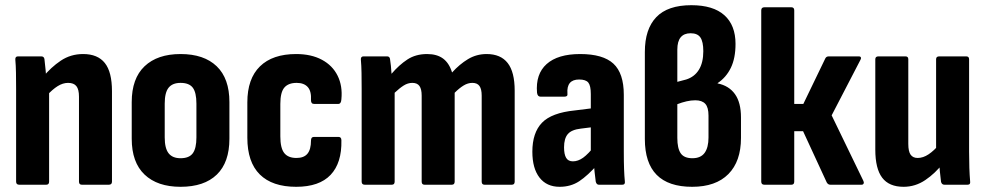

<svg xmlns="http://www.w3.org/2000/svg" viewBox="-20 -711 3793 739"><path d="M295 0Q284 0 284 -12V-339Q284 -367 274 -379.5Q264 -392 242 -392Q222 -392 202 -379.5Q182 -367 160 -343L145 -414Q176 -452 214 -477.5Q252 -503 300 -503Q356 -503 383.5 -468.5Q411 -434 411 -360V-12Q411 0 399 0ZM54 0Q42 0 42 -12V-367Q42 -401 41.5 -430.5Q41 -460 39 -481Q38 -494 49 -494H139Q149 -494 151 -484Q153 -468 155.5 -442Q158 -416 159 -398L169 -364V-12Q169 0 158 0Z M675 8Q586 8 536.5 -39Q487 -86 487 -177V-318Q487 -409 536.5 -456Q586 -503 675 -503Q765 -503 814 -456Q863 -409 863 -318V-177Q863 -86 814.5 -39Q766 8 675 8ZM675 -102Q708 -102 722 -121Q736 -140 736 -182V-312Q736 -355 722 -373.5Q708 -392 675 -392Q644 -392 629 -373.5Q614 -355 614 -312V-182Q614 -140 629 -121Q644 -102 675 -102Z M1120 8Q1028 8 980 -39.5Q932 -87 932 -181V-317Q932 -408 980.5 -455.5Q1029 -503 1120 -503Q1178 -503 1219 -481Q1260 -459 1279.5 -419.5Q1299 -380 1294 -329Q1293 -311 1282 -311H1189Q1177 -311 1177 -325Q1179 -360 1164.5 -376Q1150 -392 1122 -392Q1090 -392 1074.5 -374Q1059 -356 1059 -311V-186Q1059 -141 1074 -122Q1089 -103 1121 -103Q1150 -103 1163.5 -119.5Q1177 -136 1177 -170Q1177 -184 1188 -184H1283Q1294 -184 1294 -171Q1296 -84 1252.5 -38Q1209 8 1120 8Z M1384 0Q1372 0 1372 -12V-367Q1372 -401 1371.5 -430Q1371 -459 1369 -481Q1368 -494 1379 -494H1470Q1479 -494 1481 -485Q1483 -473 1484.5 -458Q1486 -443 1487 -427Q1516 -461 1548 -482Q1580 -503 1624 -503Q1662 -503 1685.5 -485.5Q1709 -468 1720 -432Q1749 -464 1781.5 -483.5Q1814 -503 1853 -503Q1907 -503 1934 -468.5Q1961 -434 1961 -362V-12Q1961 0 1950 0H1845Q1834 0 1834 -12V-343Q1834 -368 1825.5 -380Q1817 -392 1798 -392Q1781 -392 1764.5 -382Q1748 -372 1730 -354V-12Q1730 0 1719 0H1614Q1603 0 1603 -12V-343Q1603 -368 1594.5 -380Q1586 -392 1567 -392Q1550 -392 1534 -382Q1518 -372 1499 -354V-12Q1499 0 1488 0Z M2285 0Q2276 0 2273 -12Q2271 -25 2268.5 -49.5Q2266 -74 2265 -95L2254 -120V-349Q2254 -381 2244.5 -393Q2235 -405 2209 -405Q2160 -405 2164 -351Q2166 -339 2153 -339H2060Q2049 -339 2047 -354Q2041 -426 2084 -464.5Q2127 -503 2213 -503Q2301 -503 2341 -466Q2381 -429 2381 -346V-127Q2381 -87 2382 -60Q2383 -33 2385 -13Q2387 0 2375 0ZM2134 8Q2084 8 2056.5 -27.5Q2029 -63 2029 -127Q2029 -200 2066 -238.5Q2103 -277 2193 -286L2265 -295L2264 -222L2216 -216Q2180 -212 2165.5 -195Q2151 -178 2151 -144Q2151 -117 2159 -103.5Q2167 -90 2185 -90Q2205 -90 2224.5 -104Q2244 -118 2271 -152L2280 -78Q2242 -35 2209.5 -13.5Q2177 8 2134 8Z M2644 8Q2553 8 2507.5 -38Q2462 -84 2462 -176V-511Q2462 -599 2506 -645Q2550 -691 2641 -691Q2725 -691 2768 -652.5Q2811 -614 2811 -542Q2811 -487 2793 -450Q2775 -413 2742 -391V-390Q2786 -381 2809 -348.5Q2832 -316 2832 -259V-180Q2832 -90 2783.5 -41Q2735 8 2644 8ZM2645 -102Q2677 -102 2692 -122.5Q2707 -143 2707 -182V-266Q2707 -298 2694.5 -311.5Q2682 -325 2656 -325Q2640 -325 2622.5 -321Q2605 -317 2587 -310V-180Q2587 -140 2600 -121Q2613 -102 2645 -102ZM2587 -396 2621 -405Q2653 -415 2670 -442.5Q2687 -470 2687 -514Q2687 -550 2676 -566.5Q2665 -583 2638 -583Q2613 -583 2600 -567.5Q2587 -552 2587 -520Z M3303 -15Q3306 -9 3304 -4.5Q3302 0 3296 0H3176Q3167 0 3162 -9L3071 -206H3037V-12Q3037 0 3026 0H2922Q2910 0 2910 -12V-671Q2910 -683 2922 -683H3026Q3037 -683 3037 -671V-311H3072L3157 -487Q3161 -494 3170 -494H3285Q3292 -494 3293.5 -490Q3295 -486 3292 -481L3181 -267Z M3458 8Q3402 8 3375.5 -27Q3349 -62 3349 -135V-483Q3349 -494 3361 -494H3465Q3476 -494 3476 -483V-157Q3476 -128 3485 -115.5Q3494 -103 3512 -103Q3533 -103 3554 -117Q3575 -131 3596 -156L3610 -83Q3580 -44 3541.5 -18Q3503 8 3458 8ZM3615 0Q3605 0 3602 -11Q3600 -28 3597.5 -51.5Q3595 -75 3595 -94L3583 -130V-483Q3583 -494 3595 -494H3699Q3710 -494 3710 -483V-127Q3710 -94 3711 -65Q3712 -36 3714 -13Q3716 0 3704 0Z"/></svg>

Font: Sofia Sans Condensed ExtraBold
Style: Regular
Weight: 800
Designer: Botio Nikoltchev, Ani Petrova
Foundry: lettersoup
Version: Version 4.101